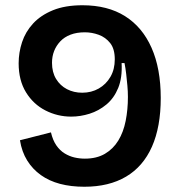

<svg xmlns="http://www.w3.org/2000/svg" viewBox="-20 -696 684 731"><path d="M301 15Q250 15 208.5 4Q167 -7 135.5 -29.5Q104 -52 83.5 -85Q63 -118 56 -162L174 -192Q181 -162 194.5 -142.5Q208 -123 226 -112Q244 -101 263.5 -96.5Q283 -92 303 -92Q348 -92 379.5 -110.5Q411 -129 430.5 -161Q450 -193 458.5 -236Q467 -279 467 -327Q467 -348 465 -370Q463 -392 460.5 -414Q458 -436 454 -456H443Q446 -400 430 -361Q414 -322 385 -298Q356 -274 321 -263Q286 -252 251 -252Q199 -252 153 -275.5Q107 -299 79 -344.5Q51 -390 51 -455Q51 -496 64 -535.5Q77 -575 106 -606.5Q135 -638 181.5 -657Q228 -676 294 -676Q390 -676 456 -634.5Q522 -593 557 -514Q592 -435 592 -323Q592 -213 558.5 -137.5Q525 -62 460 -23.5Q395 15 301 15ZM293 -343Q328 -343 356 -359Q384 -375 400.5 -403.5Q417 -432 417 -470Q417 -510 399.5 -532Q382 -554 356 -563.5Q330 -573 303 -573Q272 -573 248.5 -564Q225 -555 209.5 -538.5Q194 -522 186 -501.5Q178 -481 178 -457Q178 -421 193.5 -395.5Q209 -370 235 -356.5Q261 -343 293 -343Z"/></svg>

Font: Bricolage Grotesque 17pt SemiBold
Style: Regular
Weight: 600
Version: Version 1.001;gftools[0.9.33.dev8+g029e19f]